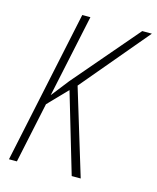

<svg xmlns="http://www.w3.org/2000/svg" viewBox="-109 -790 709 866"><g transform="rotate(15 246.0 -357.0)"><path d="M16 0 167 -714H205L123 -328L187 -410L447 -714H492L229 -401L351 0H309L199 -372L113 -283L53 0Z"/></g></svg>

Font: Noto Sans Condensed ExtraLight
Style: Italic
Weight: 200
Width: 3
Italic angle: -12°
Designer: Monotype Design Team
Foundry: Monotype Imaging Inc.
Version: Version 2.013; ttfautohint (v1.8.4.7-5d5b)